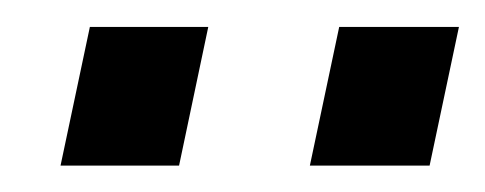

<svg xmlns="http://www.w3.org/2000/svg" viewBox="-20 -716 364 144"><path d="M324.2 -695.8 302.2 -591.8H212.4L234.4 -695.8ZM136.2 -695.8 114.3 -591.8H25.4L47.4 -695.8Z"/></svg>

Font: XB Khoramshahr
Style: Italic
Weight: 400
Italic angle: -12°
Designer: Behnam
Foundry: Irmug
Version: Version 8.005 2009